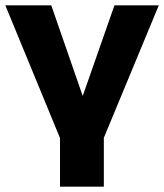

<svg xmlns="http://www.w3.org/2000/svg" viewBox="-25 -523 618 723"><path d="M201 180V-3L-5 -503H168L286 -163H287L406 -503H573L366 -4V180Z"/></svg>

Font: Nunito Sans 7pt ExtraBold
Style: Regular
Weight: 800
Designer: Vernon Adams
Foundry: Vernon Adams
Version: Version 3.101;gftools[0.9.27]